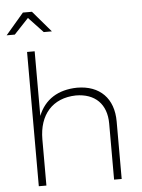

<svg xmlns="http://www.w3.org/2000/svg" viewBox="-62 -1008 779 1057"><g transform="rotate(-5 327.0 -480.0)"><path d="M210 -843H255L155 -960H105L5 -843H50L130 -928ZM365 -522C260 -520 186 -473 151 -385V-742H109V0H151V-255C151 -391 226 -477 355 -480C462 -480 525 -417 525 -310V0H567V-318C567 -445 492 -522 365 -522Z"/></g></svg>

Font: Montserrat arm ExtraLight
Style: Regular
Weight: 275
Designer: Julieta Ulanovsky
Foundry: Julieta Ulanovsky
Version: Version 6.000;PS 006.000;hotconv 1.0.88;makeotf.lib2.5.64775